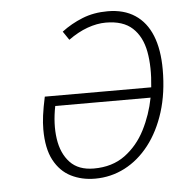

<svg xmlns="http://www.w3.org/2000/svg" viewBox="-44 -565 589 620"><g transform="rotate(-5 250.5 -255.5)"><path d="M240 12Q197 12 162.2 -5.5Q127.5 -23 107.2 -61Q87 -99 87 -161Q87 -181.5 90.2 -206.2Q93.5 -231 101 -266H446Q453 -331.5 443.8 -381.2Q434.5 -431 404.2 -459Q374 -487 318 -487Q289.5 -487 258.2 -475.8Q227 -464.5 196 -442L177 -470Q208 -493.5 244.8 -508.2Q281.5 -523 327 -523Q379.5 -523 415.5 -499.2Q451.5 -475.5 469.8 -430.2Q488 -385 488 -320Q488 -244.5 468.8 -183.2Q449.5 -122 415.5 -78.2Q381.5 -34.5 336.5 -11.2Q291.5 12 240 12ZM239 -21Q298.5 -21 339.8 -51.2Q381 -81.5 405.8 -130Q430.5 -178.5 441 -233H132Q120.5 -175.5 127.5 -127.2Q134.5 -79 161.8 -50Q189 -21 239 -21Z"/></g></svg>

Font: Overpass Thin
Style: Italic
Weight: 250
Italic angle: -10°
Designer: Delve Withrington, Dave Bailey, Thomas Jockin
Foundry: Delve Fonts LLC
Version: Version 4.000